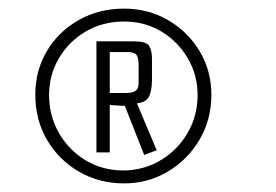

<svg xmlns="http://www.w3.org/2000/svg" viewBox="-20 -712 640 446"><path d="M268 -286Q210 -286 163 -313.5Q116 -341 89 -387.5Q62 -434 62 -492Q62 -548 89 -593.5Q116 -639 163 -665.5Q210 -692 268 -692Q324 -692 370 -665.5Q416 -639 443.5 -593.5Q471 -548 471 -492Q471 -434 443.5 -387.5Q416 -341 370 -313.5Q324 -286 268 -286ZM268 -316Q316 -317 354.5 -340.5Q393 -364 416 -403.5Q439 -443 439 -491Q439 -538 416 -577Q393 -616 354.5 -639Q316 -662 268 -662Q219 -662 179.5 -639Q140 -616 117 -577Q94 -538 94 -491Q94 -443 117 -403Q140 -363 179 -339.5Q218 -316 268 -316ZM315 -352 270 -466 235 -468V-358H204V-616H290Q319 -616 326 -606Q333 -596 333 -576V-527Q333 -503 326.5 -488.5Q320 -474 298 -472L344 -363ZM235 -496H273Q288 -496 295.5 -501.5Q303 -507 302 -525V-561Q302 -578 297 -584.5Q292 -591 277 -591H235Z"/></svg>

Font: Smooch Sans Thin Medium
Style: Regular
Weight: 500
Version: Version 1.010